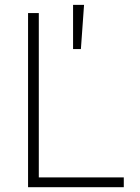

<svg xmlns="http://www.w3.org/2000/svg" viewBox="-20 -782 583 802"><path d="M97.2 0V-727.5H142.1V-41H497.1V0ZM285.2 -577.1V-761.7H331.1L317.9 -577.1Z"/></svg>

Font: Inter Tight ExtraLight
Style: Regular
Weight: 250
Designer: Rasmus Andersson
Foundry: rsms
Version: Version 3.004